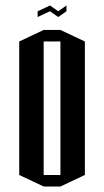

<svg xmlns="http://www.w3.org/2000/svg" viewBox="-20 -643 378 699"><path d="M117 -602 162 -623 192 -602 222 -623V-602L192 -581L162 -602L117 -581ZM200 -534 289 -492V-6L200 36H139L50 -6V-492L139 -534ZM200 -6V-492H139V-6Z"/></svg>

Font: Frankia
Style: Regular
Weight: 400
Version: Version 001.000